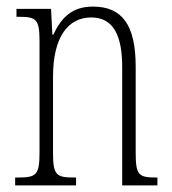

<svg xmlns="http://www.w3.org/2000/svg" viewBox="-20 -563 522 583"><path d="M26 0H211V-24H205C151 -24 141 -31 141 -99V-330C141 -454 189 -510 257 -510C326 -510 351 -452 351 -360V0H458V-24H454C401 -24 392 -31 392 -100V-360C392 -486 352 -543 262 -543C200 -543 167 -511 142 -458H139L135 -536H30V-512H35C90 -512 100 -506 100 -438V-100C100 -31 90 -24 34 -24H26Z"/></svg>

Font: Noto Serif Lao ExtraCondensed ExtraLight
Style: Regular
Weight: 200
Width: 2
Designer: Monotype Design Team
Foundry: Monotype Imaging Inc.
Version: Version 2.003